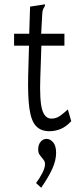

<svg xmlns="http://www.w3.org/2000/svg" viewBox="-20 -605 390 900"><path d="M212 10Q171 10 148.5 -14.5Q126 -39 118 -95.5Q110 -152 112 -248L116 -391H46V-447H117L121 -574L180 -583L190 -585L191 -578Q186 -570 182.5 -563Q179 -556 178 -539L173 -447H282V-391H174L169 -243Q165 -134 177.5 -91.5Q190 -49 221 -49Q244 -49 263 -63Q282 -77 298 -92L314 -37Q290 -11 264.5 -0.5Q239 10 212 10ZM173 275 149 253Q167 229 179 205Q191 181 191 164Q191 152 183 142.5Q175 133 167 122.5Q159 112 159 96Q159 73 170.5 59.5Q182 46 198 46Q215 46 229 62Q243 78 243 111Q243 147 225 186.5Q207 226 173 275Z"/></svg>

Font: Inconsolata ExtraCondensed
Style: Regular
Weight: 400
Width: 2
Monospace: yes
Designer: Raph Levien, Cyreal, Brenton Simpson
Foundry: Raph Levien, Cyreal, Google
Version: Version 3.001; ttfautohint (v1.8.2.53-6de2)